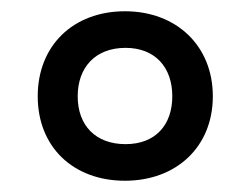

<svg xmlns="http://www.w3.org/2000/svg" viewBox="-20 -837 445 341"><path d="M202 -516C293 -516 358 -576 358 -666C358 -756 293 -817 202 -817C110 -817 47 -756 47 -666C47 -576 110 -516 202 -516ZM203 -581C150 -581 118 -614 118 -666C118 -717 149 -752 203 -752C255 -752 286 -718 286 -666C286 -615 256 -581 203 -581Z"/></svg>

Font: Noto Sans Kannada UI SemiCondensed Medium
Style: Regular
Weight: 500
Width: 4
Designer: Jelle Bosma - Monotype Design Team
Foundry: Monotype Imaging Inc.
Version: Version 2.005